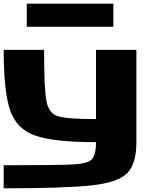

<svg xmlns="http://www.w3.org/2000/svg" viewBox="-20 -895 884 1040"><path d="M0 -625H218.8Q218.8 -414.1 231.4 -347.7Q244.1 -281.2 293 -265.6Q341.8 -250 500 -250V-625H718.8V-125Q718.8 -7.8 668.9 43Q619.1 93.8 473.6 109.4Q328.1 125 0 125V0Q281.2 0 367.2 -3.9Q453.1 -7.8 476.6 -31.2Q500 -54.7 500 -125Q273.4 -125 171.9 -160.2Q70.3 -195.3 35.2 -296.9Q0 -398.4 0 -625ZM593.8 -875V-750H125V-875Z"/></svg>

Font: CraftyPE
Style: Regular
Weight: 400
Designer: Erek Butcher
Foundry: Haunted Coop
Version: Version 0.018;April 4, 2024;FontCreator 15.0.0.2962 64-bit